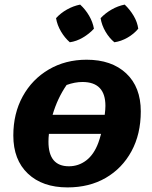

<svg xmlns="http://www.w3.org/2000/svg" viewBox="-20 -805 663 836"><path d="M274 11Q165 11 101.5 -49Q38 -109 38 -215Q38 -311 79 -385.5Q120 -460 192.5 -502.5Q265 -545 357 -545Q466 -545 529.5 -485.5Q593 -426 593 -320Q593 -221 552.5 -146.5Q512 -72 440.5 -30.5Q369 11 274 11ZM339 -448Q306 -448 270 -435Q230 -377 209 -305H436Q439 -329 439 -344Q439 -448 339 -448ZM280 -81Q322 -81 355.5 -106.5Q389 -132 408 -183Q414 -199 420 -222H193Q191 -205 191 -188Q191 -81 280 -81ZM329 -785Q352 -764 368 -736.5Q384 -709 389 -680Q369 -658 341 -641.5Q313 -625 284 -621Q262 -640 245.5 -668Q229 -696 224 -726Q244 -748 271.5 -763.5Q299 -779 329 -785ZM523 -785Q546 -763 562 -736Q578 -709 582 -680Q563 -657 535 -641Q507 -625 478 -621Q456 -639 439.5 -667Q423 -695 418 -726Q439 -748 466 -763.5Q493 -779 523 -785Z"/></svg>

Font: Piazzolla SC
Style: Bold Italic
Weight: 700
Italic angle: -11.3°
Designer: Juan Pablo del Peral
Foundry: Huerta Tipografica
Version: Version 1.330